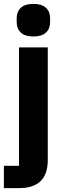

<svg xmlns="http://www.w3.org/2000/svg" viewBox="-29 -769 335 989"><path d="M69 85V-525H217V56Q217 200 69 200H-9V85ZM57 -654V-676Q57 -709 78.5 -729Q100 -749 143 -749Q186 -749 207.5 -729Q229 -709 229 -676V-654Q229 -621 207.5 -601Q186 -581 143 -581Q100 -581 78.5 -601Q57 -621 57 -654Z"/></svg>

Font: Aneliza
Style: Bold
Weight: 700
Designer: Mike Abbink, Paul van der Laan, Pieter van Rosmalen
Foundry: Bold Monday
Version: Version 3.0